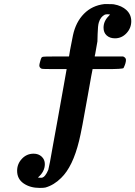

<svg xmlns="http://www.w3.org/2000/svg" viewBox="-20 -721 664 942"><path d="M200 84Q200 121 166 150L174 151H185Q202 148 217 112Q222 95 240 -9Q246 -40 262.5 -132.5Q279 -225 293 -303Q307 -381 307 -382H247Q187 -382 184 -384Q173 -389 173 -400Q173 -405 177 -419.5Q181 -434 183 -437Q184 -440 189 -442Q193 -444 256 -444H318L319 -446Q319 -453 338 -548Q352 -613 392 -653.5Q432 -694 492 -701H503Q532 -701 538 -700Q578 -693 601 -671Q624 -649 624 -617Q624 -583 600.5 -558Q577 -533 544 -533Q519 -533 503.5 -547Q488 -561 488 -585Q488 -617 513 -642Q520 -649 520 -650Q515 -650 509 -651Q499 -651 494 -649Q473 -638 465 -611Q460 -596 459 -554L458 -518L452 -484Q446 -448 445 -447V-444H584Q598 -438 598 -427Q598 -411 586 -387Q580 -382 505 -382H434V-380Q433 -379 411 -254Q380 -77 368 -30Q337 97 280 152Q245 187 203 199Q194 201 175 201Q128 201 96 179Q64 157 64 117Q64 83 87.5 58Q111 33 145 33Q169 33 184.5 47.5Q200 62 200 84Z"/></svg>

Font: KaTeX_Math
Style: Bold Italic
Weight: 700
Version: Version 3699957226